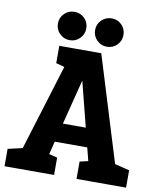

<svg xmlns="http://www.w3.org/2000/svg" viewBox="-93 -928 828 1000"><g transform="rotate(10 321.5 -427.5)"><path d="M43.3 0 248.7 -667H394L599.3 0H450.7L284.7 -654H358L192 0ZM165.3 -171.3V-271.3H477.3V-171.3ZM0 0V-91.7L100 -115L80 0ZM182 0 155.3 -118.3 262 -91.7V0ZM380.7 0V-91.7L480.7 -115L460.7 0ZM562.7 0 536 -118.3 642.7 -91.7V0ZM172 -667H252L271.3 -548.7L172 -575.3ZM219.7 -705.3Q188.7 -705.3 166.7 -727.3Q144.7 -749.3 144.7 -780.3Q144.7 -812 166.7 -833.7Q188.7 -855.3 220 -855.3Q251.3 -855.3 273 -833.7Q294.7 -812 294.7 -780.3Q294.7 -749.3 273 -727.3Q251.3 -705.3 219.7 -705.3ZM416.3 -705.3Q385.3 -705.3 363.3 -727.3Q341.3 -749.3 341.3 -780.3Q341.3 -812 363.3 -833.7Q385.3 -855.3 416.7 -855.3Q448 -855.3 469.7 -833.7Q491.3 -812 491.3 -780.3Q491.3 -749.3 469.7 -727.3Q448 -705.3 416.3 -705.3Z"/></g></svg>

Font: Epunda Slab Light
Style: Regular
Weight: 300
Designer: Simon Atzbach
Foundry: typofactur
Version: Version 1.102